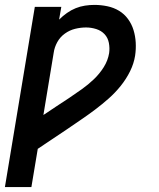

<svg xmlns="http://www.w3.org/2000/svg" viewBox="-29 -548 649 783"><path d="M-9 215 113 -520H221L212 -468Q227 -483 244 -495Q261 -507 279.5 -514.5Q298 -522 317.5 -525Q337 -528 356 -528Q383 -528 409 -522.5Q435 -517 456.5 -504Q478 -491 493 -470.5Q508 -450 515.5 -425.5Q523 -401 524.5 -374.5Q526 -348 522 -321Q517 -289 501.5 -257.5Q486 -226 463.5 -198Q441 -170 414.5 -146.5Q388 -123 359.5 -101.5Q331 -80 301.5 -60Q272 -40 243 -20Q214 0 184 19.5Q154 39 125 59L99 215ZM148 -79Q174 -97 200.5 -114Q227 -131 253 -148.5Q279 -166 305 -184.5Q331 -203 354 -225Q377 -247 394 -274Q411 -301 416 -331Q419 -352 415 -373Q411 -394 397.5 -408.5Q384 -423 363.5 -429.5Q343 -436 322 -436Q300 -436 277.5 -430.5Q255 -425 235.5 -411Q216 -397 204.5 -376Q193 -355 190 -333Z"/></svg>

Font: Iosevka Aile Semibold Oblique
Style: Regular
Weight: 600
Italic angle: -9°
Designer: Belleve Invis
Foundry: Belleve Invis
Version: Version 31.1.0; ttfautohint (v1.8.4)